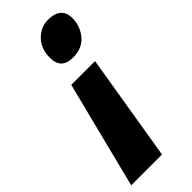

<svg xmlns="http://www.w3.org/2000/svg" viewBox="-303 -597 811 811"><g transform="rotate(-45 103.0 -191.5)"><path d="M149 -375Q205 -375 235 -411.5Q265 -448 265 -495Q265 -563 186 -563Q144 -563 111.5 -530.5Q79 -498 79 -443Q79 -375 149 -375ZM-59 180H125L204 -299H62Z"/></g></svg>

Font: Noto Sans Display Condensed Black
Style: Italic
Weight: 900
Width: 3
Italic angle: -192°
Designer: Monotype Design Team
Foundry: Monotype Imaging Inc.
Version: Version 1.900